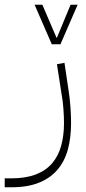

<svg xmlns="http://www.w3.org/2000/svg" viewBox="-88 -556 366 816"><path d="M-68 202H-41Q21 202 64 185.5Q107 169 133.5 138Q160 107 172 63.5Q184 20 184 -33Q184 -60 181.5 -94Q179 -128 174 -154L154 -283L186 -289L204 -168Q209 -136 211.5 -99.5Q214 -63 214 -33Q214 29 200.5 79Q187 129 156.5 165Q126 201 77.5 220.5Q29 240 -41 240H-68ZM59 -536H92L152 -396H154L212 -536H242L169 -368H132Z"/></svg>

Font: IBM Plex Sans Arabic ExtraLight
Style: Regular
Weight: 200
Designer: Mike Abbink, Paul van der Laan, Pieter van Rosmalen, Wael Morcos, Khajak Apelian
Foundry: Bold Monday
Version: Version 1.1